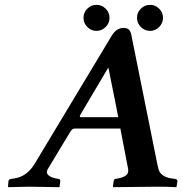

<svg xmlns="http://www.w3.org/2000/svg" viewBox="-20 -774 759 796"><path d="M342 -662.1Q326.2 -678.2 326.2 -700.2Q326.2 -722.2 342 -738Q357.9 -753.9 379.9 -753.9Q401.9 -753.9 418 -738Q434.1 -722.2 434.1 -700.2Q434.1 -678.2 418 -662.1Q401.9 -646 379.9 -646Q357.9 -646 342 -662.1ZM564 -662.1Q547.9 -678.2 547.9 -700.2Q547.9 -722.2 564 -738Q580.1 -753.9 602.1 -753.9Q624 -753.9 639.9 -738Q655.8 -722.2 655.8 -700.2Q655.8 -678.2 639.9 -662.1Q624 -646 602.1 -646Q580.1 -646 564 -662.1ZM315.9 -288.1H470.2Q465.3 -315.9 429.2 -494.1Q429.2 -494.1 314 -299.8Q307.1 -288.1 315.9 -288.1ZM632.8 -90.8Q636.7 -72.8 640.4 -64Q644 -55.2 657 -46.1Q669.9 -37.1 691.9 -34.2L706.1 -32.2Q715.8 -30.3 715.8 -22.9L711.9 0L710 2Q672.9 0 633.8 0L450.2 2L448.2 0L451.2 -22.9Q452.1 -30.8 458 -32.2L469.2 -34.2Q491.2 -38.1 502.7 -47.1Q514.2 -56.2 511.2 -73.2L479 -241.2H290Q278.8 -241.2 271 -227.1L178.2 -73.2Q169.4 -58.1 180.2 -48.1Q190.9 -38.1 211.9 -34.2L223.1 -32.2Q230 -31.2 230 -22.9L227.1 0L225.1 2Q137.2 0 101.1 0L15.1 2L13.2 0L15.1 -22.9Q16.1 -30.8 24.9 -32.2L39.1 -34.2Q91.8 -42 123.5 -94.7L443.8 -627Q462.9 -657.7 491.2 -658.2Q507.3 -658.2 514.6 -651.1Q522 -644 524.9 -627Z"/></svg>

Font: Linux Libertine O
Style: Semibold Italic
Weight: 600
Italic angle: -11.5°
Designer: Philipp H. Poll
Foundry: Philipp H. Poll
Version: Version 5.1.2